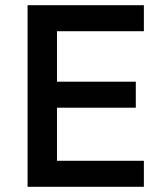

<svg xmlns="http://www.w3.org/2000/svg" viewBox="-20 -718 633 738"><path d="M86 0V-698H533V-598H199V-404H502V-304H199V-100H533V0Z"/></svg>

Font: IBMPlexSans-Medium
Style: Regular
Weight: 500
Designer: Mike Abbink, Paul van der Laan, Pieter van Rosmalen
Foundry: Bold Monday
Version: Version 3.1